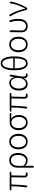

<svg xmlns="http://www.w3.org/2000/svg" viewBox="2376 -3224 1047 5839"><g transform="rotate(-90 2899.5 -304.5)"><path d="M539 10Q519 13 499 13Q468 13 445 -14Q422 -41 422 -80Q422 -98 422 -116L429 -477Q429 -482 424 -482H213Q208 -482 208 -477Q208 -323 180 -34Q176 2 146 -1Q116 -3 122 -39Q154 -254 154 -477Q154 -482 149 -482H63Q27 -482 26 -505Q25 -528 61 -530L83 -532Q102 -533 121 -533H560Q596 -533 596 -508Q596 -482 560 -482H490Q485 -482 485 -477L477 -110Q477 -92 477 -74Q477 -37 539 -41Q573 -43 578 -20Q583 2 547 8Z M748 199Q719 199 719 163V-281Q719 -407 786 -480Q848 -547 945 -547Q1052 -547 1110 -473Q1166 -402 1166 -275Q1166 -144 1099 -63Q1036 13 947 13Q846 13 777 -66Q774 -70 774 -65L777 162Q778 199 748 199ZM942 -38Q1012 -38 1059 -104Q1106 -170 1106 -275Q1106 -376 1068 -434Q1026 -496 943 -496Q872 -496 826 -442Q775 -381 775 -271V-135Q775 -123 783 -114Q816 -74 860 -54Q896 -38 942 -38Z M1346 -60Q1278 -136 1278 -266.5Q1278 -397 1346 -474Q1411 -547 1513.5 -547Q1616 -547 1681 -474Q1749 -397 1749 -266.5Q1749 -136 1681 -60Q1616 13 1513.5 13Q1411 13 1346 -60ZM1386 -99Q1433 -37 1514 -37Q1595 -37 1641.5 -99Q1688 -161 1688 -265.5Q1688 -370 1641 -433Q1594 -496 1513.5 -496Q1433 -496 1386 -433Q1339 -370 1339 -265.5Q1339 -161 1386 -99Z M1931 -58Q1861 -134 1861 -261Q1861 -394 1933 -468Q1997 -533 2097 -533H2347Q2383 -533 2382 -507Q2382 -481 2346 -482L2211 -488Q2206 -488 2206 -486Q2206 -484 2214 -480Q2261 -454 2291 -395.5Q2321 -337 2321 -256Q2321 -131 2254 -57Q2191 13 2093.5 13Q1996 13 1931 -58ZM2263 -259Q2263 -352 2220 -415Q2173 -483 2096 -483Q2019 -483 1972 -428Q1922 -368 1922 -261Q1922 -160 1971 -98.5Q2020 -37 2094 -37Q2168 -37 2215.5 -98Q2263 -159 2263 -259Z M2935 10Q2915 13 2895 13Q2864 13 2841 -14Q2818 -41 2818 -80Q2818 -98 2818 -116L2825 -477Q2825 -482 2820 -482H2609Q2604 -482 2604 -477Q2604 -323 2576 -34Q2572 2 2542 -1Q2512 -3 2518 -39Q2550 -254 2550 -477Q2550 -482 2545 -482H2459Q2423 -482 2422 -505Q2421 -528 2457 -530L2479 -532Q2498 -533 2517 -533H2956Q2992 -533 2992 -508Q2992 -482 2956 -482H2886Q2881 -482 2881 -477L2873 -110Q2873 -92 2873 -74Q2873 -37 2935 -41Q2969 -43 2974 -20Q2979 2 2943 8Z M3266 13Q3175 13 3120 -56Q3065 -125 3065 -254Q3065 -388 3135 -470Q3201 -547 3298 -547Q3355 -547 3399 -512Q3450 -471 3470 -396Q3471 -391 3472 -396L3492 -503Q3499 -538 3527 -533Q3555 -527 3548 -492Q3490 -207 3490 -95Q3490 -69 3505.5 -53Q3521 -37 3545 -40Q3578 -44 3587 -23Q3596 -1 3565 6L3554 8Q3534 13 3513 13Q3488 13 3464 -16Q3437 -48 3443 -99Q3444 -104 3442 -104Q3440 -104 3436 -96Q3376 13 3266 13ZM3276 -38Q3336 -38 3386.5 -94Q3437 -150 3444 -226L3451 -316Q3452 -331 3448 -346Q3413 -496 3301 -496Q3229 -496 3180 -434Q3126 -366 3126 -254Q3126 -154 3165.5 -96Q3205 -38 3276 -38Z M3682 -400Q3682 -596 3737.5 -702Q3793 -808 3893 -808Q3993 -808 4048.5 -702Q4104 -596 4104 -400Q4104 13 3893 13Q3682 13 3682 -400ZM4045 -375Q4045 -380 4040 -380H3746Q3741 -380 3741 -375Q3745 -37 3893 -37Q4041 -37 4045 -375ZM3741 -430Q3741 -425 3746 -425H4040Q4045 -425 4045 -430Q4042 -589 4000 -676Q3960 -758 3893 -758Q3826 -758 3786 -676Q3744 -589 3741 -430Z M4299 -60Q4231 -136 4231 -266.5Q4231 -397 4299 -474Q4364 -547 4466.5 -547Q4569 -547 4634 -474Q4702 -397 4702 -266.5Q4702 -136 4634 -60Q4569 13 4466.5 13Q4364 13 4299 -60ZM4339 -99Q4386 -37 4467 -37Q4548 -37 4594.5 -99Q4641 -161 4641 -265.5Q4641 -370 4594 -433Q4547 -496 4466.5 -496Q4386 -496 4339 -433Q4292 -370 4292 -265.5Q4292 -161 4339 -99Z M5028 13Q4939 13 4904 -22Q4891 -35 4878 -47Q4837 -87 4837 -173Q4837 -191 4837 -209L4841 -377Q4841 -395 4841 -413Q4841 -479 4839 -494Q4834 -529 4861 -534Q4889 -539 4896 -504Q4898 -495 4898 -430Q4898 -412 4897 -394L4892 -207Q4891 -189 4891 -171Q4891 -109 4933 -70Q4969 -37 5030 -37Q5099 -37 5140 -91Q5185 -150 5185 -260Q5185 -407 5151 -495Q5138 -528 5166 -539Q5193 -549 5206 -515Q5245 -407 5245 -260Q5245 -130 5182 -56Q5123 13 5028 13Z M5550 0Q5519 0 5512 -33Q5447 -326 5335 -492Q5315 -522 5339 -538Q5363 -554 5383 -524Q5427 -457 5480 -317Q5530 -185 5556 -67Q5557 -60 5559.5 -60Q5562 -60 5566 -68Q5699 -341 5714 -500Q5717 -536 5746 -532Q5775 -529 5770 -493Q5757 -399 5707 -267Q5661 -143 5595 -26Q5580 0 5550 0Z"/></g></svg>

Font: Resource Han Rounded JP Light
Style: Regular
Weight: 300
Designer: Cyano Hao (round all glyphs); Ryoko NISHIZUKA 西塚涼子 (kana, bopomofo & ideographs); Paul D. Hunt (Latin, Greek & Cyrillic)
Foundry: Cyano Hao
Version: 0.990